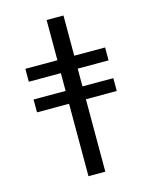

<svg xmlns="http://www.w3.org/2000/svg" viewBox="-131 -785 838 1065"><g transform="rotate(-15 288.0 -252.5)"><path d="M242.2 195.8V-220.2H58.1V-293.9H242.2V-396H58.1V-470.2H242.2V-701.2H338.9V-470.2H516.1V-396H338.9V-293.9H516.1V-220.2H338.9V195.8Z"/></g></svg>

Font: LT Superior Med
Style: Regular
Weight: 500
Designer: Daniel Lyons
Foundry: LyonsType
Version: Version 1.000